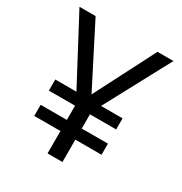

<svg xmlns="http://www.w3.org/2000/svg" viewBox="-168 -836 907 959"><g transform="rotate(30 286.0 -357.0)"><path d="M285 -365 464 -714H556L355 -339H479V-275H328V-193H479V-129H328V0H242V-129H91V-193H242V-275H91V-339H213L14 -714H107Z"/></g></svg>

Font: Noto Sans Kawi
Style: Regular
Weight: 400
Designer: Fadhl Haqq
Version: Version 1.000